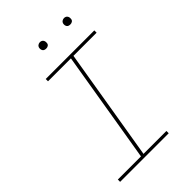

<svg xmlns="http://www.w3.org/2000/svg" viewBox="-263 -1019 1126 1126"><g transform="rotate(-45 300.0 -456.0)"><path d="M44 0V-19H236L352 -716H162V-735H565V-716H373L257 -19H447V0ZM490 -859Q484 -859 478 -861Q472 -863 468.5 -868Q465 -873 464 -879Q463 -885 464 -891Q465 -896 467.5 -900Q470 -904 473.5 -906.5Q477 -909 481.5 -910.5Q486 -912 490 -912Q497 -912 502.5 -909.5Q508 -907 511.5 -902Q515 -897 516 -891Q517 -885 516 -879Q516 -874 513.5 -870Q511 -866 507 -863.5Q503 -861 499 -860Q495 -859 490 -859ZM290 -859Q284 -859 278 -861Q272 -863 268.5 -868Q265 -873 264 -879Q263 -885 264 -891Q265 -896 267.5 -900Q270 -904 273.5 -906.5Q277 -909 281.5 -910.5Q286 -912 290 -912Q297 -912 302.5 -909.5Q308 -907 311.5 -902Q315 -897 316 -891Q317 -885 316 -879Q316 -874 313.5 -870Q311 -866 307 -863.5Q303 -861 299 -860Q295 -859 290 -859Z"/></g></svg>

Font: Iosevka Curly Slab ThEx
Style: Italic
Weight: 100
Width: 7
Italic angle: -9°
Monospace: yes
Designer: Belleve Invis
Foundry: Belleve Invis
Version: Version 11.1.0; ttfautohint (v1.8.3)